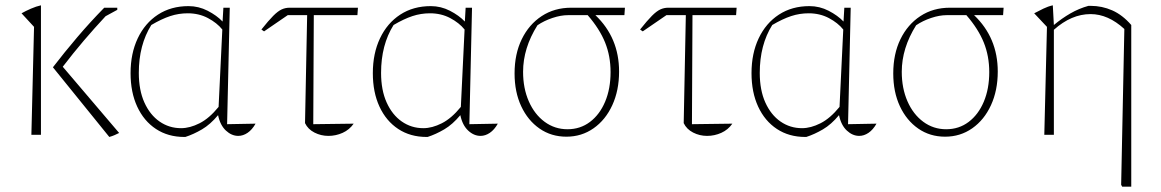

<svg xmlns="http://www.w3.org/2000/svg" viewBox="-20 -507 4365 722"><path d="M98 0 108 -406 61 -457Q77 -466 96.5 -474.5Q116 -483 134 -487V0ZM391 8 179 -254Q222 -310 270.5 -367Q319 -424 372 -478H421V-470L377 -446Q335 -401 295 -354Q255 -307 216 -256L428 -7Q420 -3 411 1Q402 5 391 8Z M677 8H673Q612 8 566.5 -22Q521 -52 496 -106Q471 -160 471 -232Q471 -306 498 -363Q525 -420 574 -452Q623 -484 689 -484Q727 -484 761 -466.5Q795 -449 817 -426L820 -478H844L834 -40L941 -42Q928 -19 911 -7.5Q894 4 876 4Q851 4 829.5 -16Q808 -36 800 -74Q771 -39 739.5 -20.5Q708 -2 677 8ZM502 -233Q502 -168 523 -121.5Q544 -75 580 -50Q616 -25 661 -25Q694 -25 730.5 -43.5Q767 -62 802 -105L816 -396Q796 -421 762 -439Q728 -457 686 -457Q652 -457 620 -446.5Q588 -436 549 -413Q502 -338 502 -233Z M973 -389 963 -396Q990 -430 1007.5 -447.5Q1025 -465 1039 -471.5Q1053 -478 1069 -478H1326L1324 -450H1160L1158 -40L1310 -42Q1294 -19 1268.5 -7.5Q1243 4 1215 4Q1187 4 1162.5 -8.5Q1138 -21 1127 -44L1135 -450H1062Z M1588 8H1584Q1523 8 1477.5 -22Q1432 -52 1407 -106Q1382 -160 1382 -232Q1382 -306 1409 -363Q1436 -420 1485 -452Q1534 -484 1600 -484Q1638 -484 1672 -466.5Q1706 -449 1728 -426L1731 -478H1755L1745 -40L1852 -42Q1839 -19 1822 -7.5Q1805 4 1787 4Q1762 4 1740.5 -16Q1719 -36 1711 -74Q1682 -39 1650.5 -20.5Q1619 -2 1588 8ZM1413 -233Q1413 -168 1434 -121.5Q1455 -75 1491 -50Q1527 -25 1572 -25Q1605 -25 1641.5 -43.5Q1678 -62 1713 -105L1727 -396Q1707 -421 1673 -439Q1639 -457 1597 -457Q1563 -457 1531 -446.5Q1499 -436 1460 -413Q1413 -338 1413 -233Z M2308 -238Q2308 -167 2282.5 -111.5Q2257 -56 2212 -24.5Q2167 7 2110 7Q2053 7 2009 -23.5Q1965 -54 1940 -107.5Q1915 -161 1915 -231Q1915 -304 1942 -359.5Q1969 -415 2017 -446.5Q2065 -478 2128 -478H2330L2328 -450H2219Q2308 -365 2308 -238ZM2116 -450Q2089 -450 2057.5 -439.5Q2026 -429 2001 -412Q1947 -326 1947 -237Q1947 -175 1968.5 -126Q1990 -77 2028 -49Q2066 -21 2114 -21Q2162 -21 2198.5 -48.5Q2235 -76 2255.5 -124.5Q2276 -173 2276 -236Q2276 -296 2255.5 -347Q2235 -398 2190 -450Z M2397 -389 2387 -396Q2414 -430 2431.5 -447.5Q2449 -465 2463 -471.5Q2477 -478 2493 -478H2750L2748 -450H2584L2582 -40L2734 -42Q2718 -19 2692.5 -7.5Q2667 4 2639 4Q2611 4 2586.5 -8.5Q2562 -21 2551 -44L2559 -450H2486Z M3012 8H3008Q2947 8 2901.5 -22Q2856 -52 2831 -106Q2806 -160 2806 -232Q2806 -306 2833 -363Q2860 -420 2909 -452Q2958 -484 3024 -484Q3062 -484 3096 -466.5Q3130 -449 3152 -426L3155 -478H3179L3169 -40L3276 -42Q3263 -19 3246 -7.5Q3229 4 3211 4Q3186 4 3164.5 -16Q3143 -36 3135 -74Q3106 -39 3074.5 -20.5Q3043 -2 3012 8ZM2837 -233Q2837 -168 2858 -121.5Q2879 -75 2915 -50Q2951 -25 2996 -25Q3029 -25 3065.5 -43.5Q3102 -62 3137 -105L3151 -396Q3131 -421 3097 -439Q3063 -457 3021 -457Q2987 -457 2955 -446.5Q2923 -436 2884 -413Q2837 -338 2837 -233Z M3732 -238Q3732 -167 3706.5 -111.5Q3681 -56 3636 -24.5Q3591 7 3534 7Q3477 7 3433 -23.5Q3389 -54 3364 -107.5Q3339 -161 3339 -231Q3339 -304 3366 -359.5Q3393 -415 3441 -446.5Q3489 -478 3552 -478H3754L3752 -450H3643Q3732 -365 3732 -238ZM3540 -450Q3513 -450 3481.5 -439.5Q3450 -429 3425 -412Q3371 -326 3371 -237Q3371 -175 3392.5 -126Q3414 -77 3452 -49Q3490 -21 3538 -21Q3586 -21 3622.5 -48.5Q3659 -76 3679.5 -124.5Q3700 -173 3700 -236Q3700 -296 3679.5 -347Q3659 -398 3614 -450Z M3907 0 3917 -406 3869 -457Q3886 -466 3903.5 -474.5Q3921 -483 3939 -487L3943 -413Q3973 -438 4005 -456.5Q4037 -475 4073 -485H4081Q4124 -485 4162.5 -468Q4201 -451 4234 -413V195H4200L4196 188L4208 -398Q4147 -454 4081 -454Q4009 -454 3943 -395V0Z"/></svg>

Font: Piazzolla Thin
Style: Regular
Weight: 100
Designer: Juan Pablo del Peral
Foundry: Huerta Tipografica
Version: Version 1.330